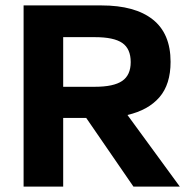

<svg xmlns="http://www.w3.org/2000/svg" viewBox="-20 -688 686 708"><path d="M67 0V-668H354Q478 -668 543.5 -616Q609 -564 609 -460Q609 -377 568 -329.5Q527 -282 450 -264L643 0H472L298 -253H213V0ZM213 -368H330Q399 -368 430.5 -389.5Q462 -411 462 -459Q462 -508 431 -529.5Q400 -551 330 -551H213Z"/></svg>

Font: Gantari
Style: Bold
Weight: 700
Designer: Anugrah Pasau
Foundry: Lafontype
Version: Version 1.000; ttfautohint (v1.6)